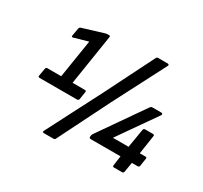

<svg xmlns="http://www.w3.org/2000/svg" viewBox="-146 -890 1193 1126"><g transform="rotate(30 450.0 -327.5)"><path d="M82 -237Q71 -237 73 -247L82 -299Q84 -309 93 -309H187L228 -567L137 -541Q123 -536 124 -547L133 -598Q134 -605 136.5 -608Q139 -611 145 -613L286 -656Q289 -657 292.5 -657.5Q296 -658 299 -658H312Q319 -658 317 -647L264 -309H347Q358 -309 356 -299L348 -247Q346 -237 335 -237ZM266 31Q254 31 259 19L450 -352L614 -679Q618 -686 626 -686H691Q696 -686 698.5 -682.5Q701 -679 698 -674L517 -324L343 24Q340 31 330 31ZM722 0Q712 0 714 -10L723 -76H522Q510 -76 511 -87L512 -96Q513 -100 514.5 -103Q516 -106 518 -109L726 -408Q733 -418 742 -418H801Q808 -418 810.5 -414Q813 -410 809 -404L630 -148H736L757 -274Q759 -285 770 -285H823Q833 -285 831 -274L812 -148H851Q861 -148 859 -138L851 -86Q849 -76 839 -76H800L789 -10Q788 -6 785.5 -3Q783 0 778 0Z"/></g></svg>

Font: Sofia Sans Medium
Style: Italic
Weight: 500
Italic angle: -9°
Version: Version 4.101